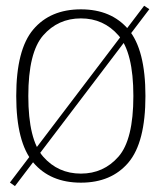

<svg xmlns="http://www.w3.org/2000/svg" viewBox="-20 -631 578 668"><path d="M14.5 4 32 16.5 499.5 -599 481.5 -611ZM261.5 4.5Q367.5 4.5 426.8 -65.5Q486 -135.5 486 -297Q486 -458.5 426.8 -528.5Q367.5 -598.5 261.5 -598.5Q155 -598.5 95.8 -528.5Q36.5 -458.5 36.5 -297Q36.5 -135.5 95.8 -65.5Q155 4.5 261.5 4.5ZM261.5 -27Q182 -27 130.2 -86Q78.5 -145 78.5 -297Q78.5 -448.5 130.2 -507.8Q182 -567 261.5 -567Q340.5 -567 392.2 -507.8Q444 -448.5 444 -297Q444 -145 392.2 -86Q340.5 -27 261.5 -27Z"/></svg>

Font: Anybody UltraCondensed Thin ExtraLight
Style: Regular
Weight: 250
Version: Version 1.111